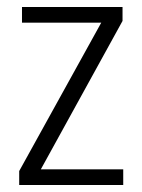

<svg xmlns="http://www.w3.org/2000/svg" viewBox="-20 -530 408 550"><path d="M35 0V-40L270 -465H43V-510H331V-470L97 -45H333V0Z"/></svg>

Font: Saira Condensed Light
Style: Regular
Weight: 300
Width: 3
Designer: Hector Gatti with collaboration of the Omnibus-Type team
Foundry: Omnibus-Type
Version: Version 1.101